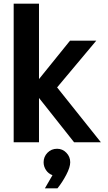

<svg xmlns="http://www.w3.org/2000/svg" viewBox="-20 -770 584 1039"><path d="M54 0V-750H191V-342L359 -550H501L289 -297L526 0H381L191 -240V0ZM264 178Q242 170 229 150.5Q216 131 216 108Q216 78 237 56.5Q258 35 289 35Q318 35 339 56.5Q360 78 360 108Q360 135 338.5 176Q317 217 291 249H223Z"/></svg>

Font: Oakes Grotesk
Style: Bold
Weight: 600
Designer: Samuel Oakes
Foundry: Samuel Oakes
Version: Version 1.000;PS 001.000;hotconv 1.0.88;makeotf.lib2.5.64775